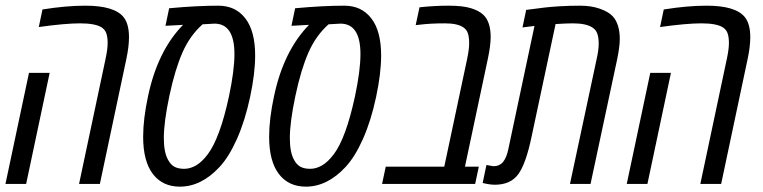

<svg xmlns="http://www.w3.org/2000/svg" viewBox="-22 -660 2739 689"><path d="M284.2 -639.6Q388.2 -639.6 421.4 -598.6Q440.9 -574.2 440.9 -526.4Q440.9 -493.2 431.6 -449.2L336.4 0H261.7L356.9 -449.2Q364.3 -483.9 364.3 -505.4Q364.3 -526.9 359.4 -540.8Q354.5 -554.7 341.3 -562.5Q318.4 -576.2 265.1 -576.2Q211.9 -576.2 117.2 -563L130.4 -626Q214.8 -639.6 284.2 -639.6ZM71.8 0H-2.4L82 -398.4H156.2Z M761.2 -639.6Q822.8 -639.6 857.4 -595.2Q893.6 -549.8 893.6 -460.9Q893.6 -396.5 875.5 -311.8Q857.4 -227.1 828.6 -162.1Q799.8 -97.2 765.6 -60.5Q700.2 9.8 623.5 9.8Q562 9.8 527.3 -34.7Q491.7 -80.6 491.7 -168.9Q491.7 -233.4 509.3 -314.9Q543.5 -477.1 634.8 -570.8L571.8 -567.4L585 -630.4Q685.1 -639.6 761.2 -639.6ZM565.9 -164.6Q565.9 -113.3 581.1 -86.4Q590.8 -68.4 604.5 -61.3Q618.2 -54.2 639.2 -54.2Q660.2 -54.2 681.2 -66.2Q702.1 -78.1 723.6 -106.4Q745.1 -134.8 764.4 -187.3Q783.7 -239.7 799.8 -314.9Q819.3 -407.2 819.3 -465.8Q819.3 -575.2 747.6 -575.2L705.1 -572.8Q659.7 -532.7 632.8 -471.7Q606 -410.6 585.9 -316.2Q565.9 -221.7 565.9 -164.6Z M1213.4 -639.6Q1274.9 -639.6 1309.6 -595.2Q1345.7 -549.8 1345.7 -460.9Q1345.7 -396.5 1327.6 -311.8Q1309.6 -227.1 1280.8 -162.1Q1252 -97.2 1217.8 -60.5Q1152.3 9.8 1075.7 9.8Q1014.2 9.8 979.5 -34.7Q943.8 -80.6 943.8 -168.9Q943.8 -233.4 961.4 -314.9Q995.6 -477.1 1086.9 -570.8L1023.9 -567.4L1037.1 -630.4Q1137.2 -639.6 1213.4 -639.6ZM1018.1 -164.6Q1018.1 -113.3 1033.2 -86.4Q1043 -68.4 1056.6 -61.3Q1070.3 -54.2 1091.3 -54.2Q1112.3 -54.2 1133.3 -66.2Q1154.3 -78.1 1175.8 -106.4Q1197.3 -134.8 1216.6 -187.3Q1235.8 -239.7 1252 -314.9Q1271.5 -407.2 1271.5 -465.8Q1271.5 -575.2 1199.7 -575.2L1157.2 -572.8Q1111.8 -532.7 1085 -471.7Q1058.1 -410.6 1038.1 -316.2Q1018.1 -221.7 1018.1 -164.6Z M1483.4 -633.8Q1536.6 -639.6 1587.2 -639.6Q1637.7 -639.6 1667 -630.9Q1696.3 -622.1 1712.4 -606.9Q1738.8 -582 1738.8 -526.9Q1738.8 -496.6 1728.5 -448.2L1646.5 -62H1696.3L1683.1 0H1349.1L1362.3 -62H1572.3L1654.3 -448.2Q1661.6 -482.9 1661.6 -504.6Q1661.6 -526.4 1657.2 -540Q1652.8 -553.7 1641.1 -561.5Q1620.1 -576.2 1574.7 -576.2Q1521.5 -576.2 1483.4 -571.3L1469.7 -569.8Z M2176.8 -601.6Q2202.1 -573.7 2202.1 -520Q2202.1 -493.2 2192.9 -448.2L2097.2 0H2023.4L2119.1 -448.2Q2126.5 -481.4 2126.5 -503.4Q2126.5 -525.4 2121.3 -539.6Q2116.2 -553.7 2103.5 -561.5Q2081.1 -576.2 2033.7 -576.2Q2011.7 -576.2 1971.7 -573.7L1886.2 -172.4Q1865.7 -73.2 1838.1 -35.2Q1810.5 2.9 1753.9 2.9Q1735.4 2.9 1710 -3.4L1723.6 -67.9Q1745.6 -63.5 1748.5 -63.5Q1770.5 -63.5 1783.2 -78.9Q1795.9 -94.2 1802.2 -125L1896 -566.9Q1883.8 -565.4 1853 -561.5L1866.2 -624.5Q1867.7 -624.5 1889.2 -627.4Q1910.6 -630.4 1931.2 -632.8Q1951.7 -635.3 1986.1 -637.5Q2020.5 -639.6 2059.8 -639.6Q2099.1 -639.6 2130.1 -628.9Q2161.1 -618.2 2176.8 -601.6Z M2513.7 -639.6Q2617.7 -639.6 2650.9 -598.6Q2670.4 -574.2 2670.4 -526.4Q2670.4 -493.2 2661.1 -449.2L2565.9 0H2491.2L2586.4 -449.2Q2593.8 -483.9 2593.8 -505.4Q2593.8 -526.9 2588.9 -540.8Q2584 -554.7 2570.8 -562.5Q2547.9 -576.2 2494.6 -576.2Q2441.4 -576.2 2346.7 -563L2359.9 -626Q2444.3 -639.6 2513.7 -639.6ZM2301.3 0H2227.1L2311.5 -398.4H2385.7Z"/></svg>

Font: Open Sans Hebrew Condensed
Style: Italic
Weight: 400
Width: 3
Italic angle: -12°
Foundry: Ascender Corporation, Yanek Iontef
Version: Version 2.001;PS 002.001;hotconv 1.0.70;makeotf.lib2.5.58329